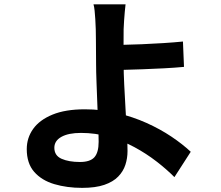

<svg xmlns="http://www.w3.org/2000/svg" viewBox="-20 -822 1040 902"><path d="M569.9 -801.8Q568.2 -787.7 566.3 -767.6Q564.4 -747.4 563 -725.8Q561.6 -704.2 560.8 -684.7Q560 -648.8 560.4 -606.8Q560.8 -564.8 560.8 -522Q560.8 -480.4 563.6 -423.8Q566.4 -367.1 569.9 -307.1Q573.5 -247.2 576.3 -195.5Q579.1 -143.9 579.1 -112.3Q579.1 -78.8 569.1 -47.9Q559.1 -17 535.3 7.5Q511.5 32.1 470.1 46.4Q428.7 60.6 366 60.6Q294.5 60.6 235.3 43.1Q176 25.6 140.8 -14.4Q105.7 -54.4 105.7 -121.5Q105.7 -174.3 135.8 -216.5Q165.9 -258.6 226.7 -283.6Q287.4 -308.5 378.6 -308.5Q457.1 -308.5 530.4 -291Q603.7 -273.4 668.2 -244.5Q732.7 -215.5 785.4 -180.1Q838.1 -144.6 876.1 -109L799.4 10.1Q762.4 -27.1 714.8 -63.8Q667.3 -100.6 611 -131Q554.6 -161.4 491.4 -179.5Q428.1 -197.6 360.4 -197.6Q301.6 -197.6 268.5 -179.1Q235.3 -160.6 235.3 -127.7Q235.3 -91.1 269.3 -76Q303.3 -61 355.5 -61Q403.5 -61 423.5 -83.3Q443.4 -105.7 443.4 -155.8Q443.4 -181.7 441.4 -228.2Q439.4 -274.7 437.4 -329.4Q435.4 -384 433.4 -435.2Q431.4 -486.5 431.4 -522Q431.4 -552.3 431 -581.3Q430.6 -610.3 430.6 -637Q430.6 -663.7 429.9 -684.7Q429.1 -709.9 427.7 -731.9Q426.3 -753.8 424.5 -771.7Q422.7 -789.5 419.2 -801.8ZM493 -610.8Q515 -610.8 556 -611.4Q597 -612 646.5 -614.2Q696 -616.3 746.7 -619.5Q797.4 -622.7 839.5 -626.9L844.4 -507.8Q802.3 -503.8 750.9 -501.1Q699.6 -498.3 649.7 -496.6Q599.8 -494.9 558.3 -493.8Q516.8 -492.7 493.8 -492.7Z"/></svg>

Font: Noto Sans TC Thin
Style: Regular
Weight: 100
Designer: Ryoko NISHIZUKA 西塚涼子 (kana, bopomofo & ideographs); Paul D. Hunt (Latin, Greek & Cyrillic); Sandoll Communications 산돌커뮤니
Foundry: Adobe
Version: Version 2.004-H2;hotconv 1.0.118;makeotfexe 2.5.65603